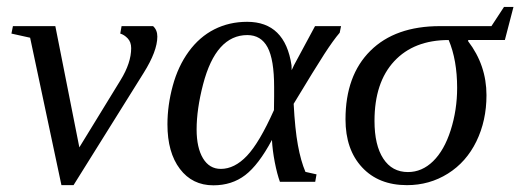

<svg xmlns="http://www.w3.org/2000/svg" viewBox="-20 -536 1534 566"><path d="M366.7 -394Q366.7 -412.1 356.4 -422.9Q346.2 -433.6 334.5 -437L338.4 -459H431.2Q443.8 -447.8 443.8 -428.2Q443.8 -385.3 403.3 -320.8L196.8 9.8H161.1L68.8 -424.8L13.7 -437L18.1 -459H143.1L213.9 -101.6L335.4 -299.8Q366.7 -350.6 366.7 -394Z M913.1 -22 909.2 0H805.2Q796.9 -22.5 790 -57.9Q783.2 -93.3 781.7 -123.5Q742.2 -49.8 702.9 -19.8Q663.6 10.3 608.9 10.3Q546.9 10.3 510.3 -38.1Q473.6 -86.4 473.6 -169.4Q473.6 -225.6 489.3 -283.2Q504.9 -340.8 536.4 -384Q567.9 -427.2 611.8 -449.5Q655.8 -471.7 708.5 -471.7Q820.3 -471.7 839.4 -343.3L839.8 -329.1L846.7 -343.8L908.7 -459H985.4L981.4 -439.5Q962.9 -418 936.3 -377Q909.7 -335.9 845.7 -230Q849.6 -154.8 858.2 -108.2Q866.7 -61.5 880.4 -29.3ZM788.1 -279.3Q788.1 -360.4 768.8 -396.5Q749.5 -432.6 709 -432.6Q663.1 -432.6 630.4 -396.5Q597.7 -360.4 578.6 -287.1Q559.6 -213.9 559.6 -154.3Q559.6 -100.6 578.4 -69.3Q597.2 -38.1 630.9 -38.1Q671.4 -38.1 708 -76.7Q744.6 -115.2 787.6 -211.4L788.1 -251Z M1182.6 -28.8Q1224.1 -28.8 1256.8 -60.8Q1289.6 -92.8 1308.6 -152.3Q1327.6 -211.9 1327.6 -276.9Q1327.6 -358.9 1302.7 -418Q1200.2 -418 1142.1 -355.5Q1084 -293 1084 -179.7Q1084 -107.9 1109.9 -68.4Q1135.7 -28.8 1182.6 -28.8ZM1360.4 -418 1359.9 -414.6Q1414.1 -343.8 1414.1 -255.4Q1414.1 -180.2 1384.3 -119.1Q1354.5 -58.1 1300.3 -24.2Q1246.1 9.8 1179.7 9.8Q1096.2 9.8 1047.4 -42.7Q998.5 -95.2 998.5 -184.1Q998.5 -313.5 1071.8 -386.2Q1145 -459 1277.3 -459H1428.7L1465.8 -515.6H1493.7L1468.3 -418Z"/></svg>

Font: Tinos
Style: Italic
Weight: 400
Italic angle: -16.333°
Designer: Steve Matteson
Foundry: Monotype Imaging Inc.
Version: Version 1.32